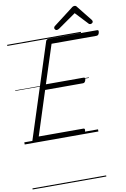

<svg xmlns="http://www.w3.org/2000/svg" viewBox="-155 -1260 1161 1765"><g transform="rotate(-10 425.5 -377.5)"><path d="M99 0Q85 0 79 -5.5Q73 -11 76 -23L359 -900Q362 -910 369 -914.5Q376 -919 391 -919H837Q848 -919 850 -913Q852 -907 849 -894Q846 -881 839.5 -875Q833 -869 823 -869H404L288 -511H639Q650 -511 652 -504.5Q654 -498 651 -486Q647 -473 641 -467Q635 -461 625 -461H272L140 -50H556Q566 -50 568.5 -44Q571 -38 568 -25Q564 -12 557.5 -6Q551 0 542 0ZM474 -985Q465 -985 459 -992Q453 -999 453 -1006Q453 -1012 455 -1015.5Q457 -1019 461 -1023L641 -1161Q650 -1169 657 -1172Q664 -1175 672 -1175Q679 -1175 684.5 -1171.5Q690 -1168 695 -1160L806 -1021Q809 -1017 810.5 -1013Q812 -1009 812 -1005Q812 -996 803.5 -990.5Q795 -985 788 -985Q782 -985 777 -987.5Q772 -990 769 -995L662 -1109L496 -993Q489 -989 484 -987Q479 -985 474 -985ZM0 410H688V420H0ZM0 -20H688V0H0ZM0 -505H688V-500H0ZM0 -930H688V-920H0Z"/></g></svg>

Font: Playwrite DE LA Guides
Style: Regular
Weight: 400
Designer: Veronika Burian, José Scaglione
Foundry: TypeTogether
Version: Version 1.003